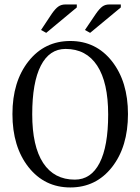

<svg xmlns="http://www.w3.org/2000/svg" viewBox="-20 -824 623 852"><path d="M320.8 -791 185.1 -678.2 162.1 -690.9 210 -763.2Q225.6 -785.6 238.8 -794.9Q252 -804.2 270 -804.2H320.8ZM516.1 -791 379.9 -678.2 356.9 -690.9 405.8 -763.2Q421.4 -785.6 434.1 -794.9Q446.8 -804.2 464.8 -804.2H516.1ZM271 -606.9Q199.2 -606.9 161.1 -532.5Q123 -458 123 -316.9Q123 -174.8 171.6 -100.8Q220.2 -26.9 312 -26.9Q383.8 -26.9 421.9 -100.8Q460 -174.8 460 -315.9Q460 -458 411.4 -532.5Q362.8 -606.9 271 -606.9ZM547.9 -317.9Q547.9 -172.9 477.1 -82.5Q406.2 7.8 292 7.8Q177.7 7.8 106.4 -82.5Q35.2 -172.9 35.2 -317.9Q35.2 -461.9 106.4 -552Q177.7 -642.1 292 -642.1Q406.2 -642.1 477.1 -551.8Q547.9 -461.4 547.9 -317.9Z"/></svg>

Font: Resagokr
Style: Regular
Weight: 500
Designer: gluk
Foundry: gluk
Version: Version 0.95